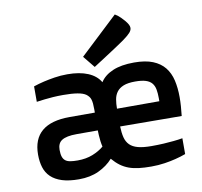

<svg xmlns="http://www.w3.org/2000/svg" viewBox="-87 -885 1043 992"><g transform="rotate(-10 435.0 -388.5)"><path d="M62 -147Q62 -228.5 110.6 -269.3Q159.2 -310.1 255.9 -310.1H388.7V-327.1Q388.7 -345.2 387.5 -357.9Q386.2 -370.6 383.3 -379.6Q380.4 -388.7 375.2 -395Q370.1 -401.4 362.8 -407.2Q347.2 -418.5 317.4 -423.3Q287.6 -428.2 243.7 -428.2Q214.8 -428.2 189.7 -426.5Q164.6 -424.8 145 -422.4Q122.1 -419.9 103 -417V-498Q128.9 -506.8 158.2 -513.7Q183.1 -519.5 215.3 -524.7Q247.6 -529.8 282.7 -529.8Q346.7 -529.8 390.4 -511.5Q434.1 -493.2 454.6 -458Q476.1 -491.7 520.3 -510.7Q564.5 -529.8 632.8 -529.8Q691.9 -529.8 730.7 -514.2Q769.5 -498.5 792.5 -470Q815.4 -441.4 824.7 -401.4Q834 -361.3 834 -312.5Q834 -289.6 832.3 -265.4Q830.6 -241.2 827.6 -214.8L504.9 -216.8Q505.9 -183.1 512 -158.9Q518.1 -134.8 533.7 -119.1Q549.3 -103.5 576.7 -96.2Q604 -88.9 647.9 -88.9Q681.6 -88.9 711.2 -90.6Q740.7 -92.3 763.2 -94.7Q789.1 -97.2 811 -101.1V-18.1Q786.1 -8.8 756.8 -1.5Q731.9 4.9 698.7 10Q665.5 15.1 627.9 15.1Q591.8 15.1 563.2 11.7Q534.7 8.3 511.2 -0.2Q487.8 -8.8 467.8 -23.4Q447.8 -38.1 428.2 -61Q397.9 -26.9 353 -5.9Q308.1 15.1 249 15.1Q196.3 15.1 160.4 3.7Q124.5 -7.8 102.5 -28.8Q80.6 -49.8 71.3 -79.8Q62 -109.9 62 -147ZM727.1 -310.1V-325.7Q727.1 -352.1 723.4 -372.1Q719.7 -392.1 708.5 -405.5Q697.3 -418.9 676.5 -425.5Q655.8 -432.1 621.6 -432.1Q583 -432.1 560.1 -422.9Q537.1 -413.6 524.9 -397.2Q512.7 -380.9 508.8 -358.6Q504.9 -336.4 504.9 -310.1ZM175.8 -151.9Q175.8 -128.9 180.7 -115.2Q185.5 -101.6 195.6 -94.2Q205.6 -86.9 221.2 -84.5Q236.8 -82 258.8 -82Q302.7 -82 337.9 -95.9Q373 -109.9 397 -130.4Q393.6 -144.5 391.6 -159.7Q389.6 -174.8 388.7 -191.9L387.7 -216.8H276.9Q249.5 -216.8 230.2 -212.9Q210.9 -209 198.7 -201.2Q186.5 -193.4 181.2 -180.9Q175.8 -168.5 175.8 -151.9ZM378.9 -604.5 578.1 -791.5Q584.5 -788.1 592.3 -782.2Q599.1 -776.9 607.7 -768.6Q616.2 -760.3 627 -747.6Q636.2 -736.3 641.1 -727.1Q646 -717.8 646 -709.5Q646 -697.3 635 -684.8Q624 -672.4 599.1 -654.3Q592.3 -649.4 581.5 -642.1Q570.8 -634.8 557.6 -626Q544.4 -617.2 529.8 -607.7Q515.1 -598.1 501 -588.9Q467.3 -566.9 429.2 -542.5Z"/></g></svg>

Font: Doppio One
Style: Regular
Weight: 400
Designer: Szymon Celej
Foundry: Szymon Celej
Version: Version 1.002